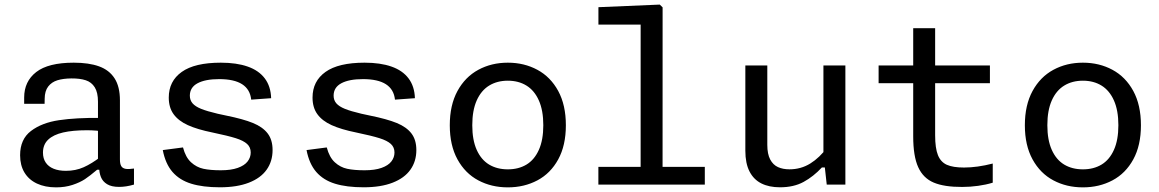

<svg xmlns="http://www.w3.org/2000/svg" viewBox="-20 -796 5000 828"><path d="M497.2 -363.2V-108.5Q497.2 -89.5 502.7 -80Q508.2 -70.5 521.1 -68Q534 -65.5 557.8 -69.2V0Q524 10 493.8 10Q460.8 10 441.8 -1.7Q422.8 -13.3 415.2 -32.6Q407.5 -51.8 407.5 -77.8L402.5 -86.7V-357.5Q402.5 -397.3 388.6 -419.5Q374.7 -441.7 350 -449.8Q325.3 -458 288.2 -457.8Q252.5 -457.5 227.5 -449.8Q202.5 -442 187.8 -422.8Q173 -403.5 172.7 -370.7L172.3 -348.5H84.2V-375.3Q84.2 -445 136.2 -485.3Q188.2 -525.7 298 -525.7Q363.2 -525.7 407 -509.9Q450.8 -494.2 474 -458.3Q497.2 -422.5 497.2 -363.2ZM355.2 -234.3Q293.8 -234.3 252 -224.7Q210.2 -215 187.8 -193.8Q165.3 -172.5 165.3 -137.8Q165.3 -112.7 177.1 -95.1Q188.8 -77.5 211.1 -68.4Q233.3 -59.3 264.3 -59.3Q306 -59.3 340.8 -74.8Q375.7 -90.3 415 -120.5L417.5 -64H398.8Q367.5 -37.5 346.2 -23.3Q324.8 -9.2 292.8 1.4Q260.8 12 221.8 12Q174.3 12 139.3 -4.4Q104.3 -20.8 85.5 -51.9Q66.7 -83 66.7 -126.5Q66.7 -195.5 113.5 -231.1Q160.3 -266.7 234.5 -277.7Q308.7 -288.7 413.8 -287.5L439.3 -227.8Q417.3 -230.8 396.2 -232.6Q375.2 -234.3 355.2 -234.3Z M1149.3 -372.5 1063.3 -366.3Q1058.7 -410.5 1024.3 -432.7Q990 -454.8 925.3 -454.8Q865.2 -454.8 831.9 -436.9Q798.7 -419 798.7 -383.5Q798.7 -364 810.4 -350.4Q822.2 -336.8 847.1 -326.7Q872 -316.5 918.7 -305.5Q936.8 -301.8 954.5 -297.8Q1029.2 -282.7 1071.1 -265.5Q1113 -248.3 1134.2 -220.7Q1155.5 -193 1155.5 -149Q1155.5 -100.2 1129.8 -64.1Q1104.2 -28 1053.2 -8.2Q1002.3 11.7 928.2 11.7Q854.8 11.7 804.7 -3.8Q754.5 -19.2 723.9 -54.4Q693.3 -89.7 682 -148.8L769.2 -160.2Q780.3 -117.7 803.9 -96.1Q827.5 -74.5 857.3 -68.1Q887.2 -61.7 932.3 -61.7Q976.5 -61.7 1005.4 -72Q1034.3 -82.3 1047.8 -99.8Q1061.2 -117.2 1061.2 -138.3Q1061.2 -161 1045.6 -175.2Q1030 -189.5 996.8 -200Q963.7 -210.5 895.8 -224.7Q831 -237.8 790.2 -256.3Q749.5 -274.8 728.7 -303.5Q707.8 -332.2 707.8 -375.2Q707.8 -446 763.7 -485.8Q819.5 -525.7 932.2 -525.7Q1000.5 -525.7 1048.2 -508.9Q1096 -492.2 1121.8 -458Q1147.7 -423.8 1149.3 -372.5Z M1769.3 -372.5 1683.3 -366.3Q1678.7 -410.5 1644.3 -432.7Q1610 -454.8 1545.3 -454.8Q1485.2 -454.8 1451.9 -436.9Q1418.7 -419 1418.7 -383.5Q1418.7 -364 1430.4 -350.4Q1442.2 -336.8 1467.1 -326.7Q1492 -316.5 1538.7 -305.5Q1556.8 -301.8 1574.5 -297.8Q1649.2 -282.7 1691.1 -265.5Q1733 -248.3 1754.2 -220.7Q1775.5 -193 1775.5 -149Q1775.5 -100.2 1749.8 -64.1Q1724.2 -28 1673.2 -8.2Q1622.3 11.7 1548.2 11.7Q1474.8 11.7 1424.7 -3.8Q1374.5 -19.2 1343.9 -54.4Q1313.3 -89.7 1302 -148.8L1389.2 -160.2Q1400.3 -117.7 1423.9 -96.1Q1447.5 -74.5 1477.3 -68.1Q1507.2 -61.7 1552.3 -61.7Q1596.5 -61.7 1625.4 -72Q1654.3 -82.3 1667.8 -99.8Q1681.2 -117.2 1681.2 -138.3Q1681.2 -161 1665.6 -175.2Q1650 -189.5 1616.8 -200Q1583.7 -210.5 1515.8 -224.7Q1451 -237.8 1410.2 -256.3Q1369.5 -274.8 1348.7 -303.5Q1327.8 -332.2 1327.8 -375.2Q1327.8 -446 1383.7 -485.8Q1439.5 -525.7 1552.2 -525.7Q1620.5 -525.7 1668.2 -508.9Q1716 -492.2 1741.8 -458Q1767.7 -423.8 1769.3 -372.5Z M2170 12Q2099.3 12 2042.7 -18.2Q1986 -48.3 1952.8 -108.8Q1919.7 -169.2 1919.7 -255.8Q1919.7 -342.7 1952.8 -403.5Q1986 -464.3 2042.8 -495Q2099.5 -525.7 2170 -525.7Q2240.5 -525.7 2297.4 -495Q2354.3 -464.3 2387.3 -403.7Q2420.3 -343 2420.3 -255.8Q2420.3 -168.8 2387.3 -108.6Q2354.3 -48.3 2297.5 -18.2Q2240.7 12 2170 12ZM2170 -448Q2123.8 -448 2089.4 -426.9Q2055 -405.8 2035.8 -362.8Q2016.7 -319.8 2016.7 -256Q2016.7 -192.3 2035.8 -149.7Q2055 -107 2089.3 -86.3Q2123.7 -65.7 2170 -65.7Q2216.3 -65.7 2250.5 -86.3Q2284.7 -107 2303.8 -149.7Q2323 -192.3 2323 -256Q2323 -319.8 2303.8 -362.8Q2284.7 -405.8 2250.4 -426.9Q2216.2 -448 2170 -448Z M2560.5 -76.5H3019.5V0H2560.5ZM2742.7 0 2742.8 -719.7 2765.3 -689.8H2560.7V-765L2825.2 -776.2L2837.5 -764.3L2837.3 0Z M3531 -513.7H3625.7V0H3545.3L3535.7 -86.7H3531ZM3289 -513.7V-171.3Q3289 -131.7 3301.5 -108.2Q3314 -84.8 3335.2 -75.3Q3356.3 -65.8 3384.5 -65.8Q3434 -65.8 3474.4 -90.9Q3514.8 -116 3548 -161.2V-73.7H3524.3Q3488 -34.7 3445.5 -11.5Q3403 11.7 3343.7 11.7Q3296.8 11.7 3263.6 -4.9Q3230.3 -21.5 3212.3 -56.5Q3194.3 -91.5 3194.3 -146V-513.7Z M4249 -513.7V-437.2H3769V-513.7H3945.2H3959.7ZM3918.2 -208.2V-674.3H4012.8V-212.7Q4012.8 -157 4024.8 -127.1Q4036.8 -97.2 4063.3 -85.3Q4089.8 -73.5 4137.3 -73.5Q4194.3 -73.5 4261.2 -90.7V-8.2Q4232.3 0.7 4198.2 5.4Q4164.2 10.2 4129.5 10.2Q4052 10.5 4006.7 -8.6Q3961.3 -27.7 3939.8 -75Q3918.2 -122.3 3918.2 -208.2Z M4650 12Q4579.3 12 4522.7 -18.2Q4466 -48.3 4432.8 -108.8Q4399.7 -169.2 4399.7 -255.8Q4399.7 -342.7 4432.8 -403.5Q4466 -464.3 4522.8 -495Q4579.5 -525.7 4650 -525.7Q4720.5 -525.7 4777.4 -495Q4834.3 -464.3 4867.3 -403.7Q4900.3 -343 4900.3 -255.8Q4900.3 -168.8 4867.3 -108.6Q4834.3 -48.3 4777.5 -18.2Q4720.7 12 4650 12ZM4650 -448Q4603.8 -448 4569.4 -426.9Q4535 -405.8 4515.8 -362.8Q4496.7 -319.8 4496.7 -256Q4496.7 -192.3 4515.8 -149.7Q4535 -107 4569.3 -86.3Q4603.7 -65.7 4650 -65.7Q4696.3 -65.7 4730.5 -86.3Q4764.7 -107 4783.8 -149.7Q4803 -192.3 4803 -256Q4803 -319.8 4783.8 -362.8Q4764.7 -405.8 4730.4 -426.9Q4696.2 -448 4650 -448Z"/></svg>

Font: Monaspace Neon Var ExtraLight
Style: Regular
Weight: 200
Designer: Riley Cran and the Lettermatic Team
Version: Version 1.200 (Monaspace Neon Var)